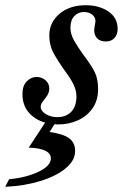

<svg xmlns="http://www.w3.org/2000/svg" viewBox="-88 -469 481 736"><path d="M363 -358Q363 -337 351 -323.5Q339 -310 318 -310Q296 -310 284.5 -322Q273 -334 273 -354Q273 -357 275 -369Q278 -387 278 -387Q278 -403 265.5 -413Q253 -423 233 -423Q212 -423 197 -407.5Q182 -392 182 -362Q182 -339 195.5 -314.5Q209 -290 233 -257Q262 -219 275 -193Q288 -167 288 -127Q288 -84 266.5 -53.5Q245 -23 210 -7.5Q175 8 136 8Q126 8 121 7L102 37Q154 44 177 61Q200 78 200 110Q200 146 164 176Q128 206 66.5 225Q5 244 -68 247L-53 218Q12 212 59.5 189.5Q107 167 107 138Q107 119 85 108.5Q63 98 22 97L85 1Q46 -10 22 -38Q-2 -66 -2 -109Q-2 -140 14.5 -157Q31 -174 52 -174Q72 -174 86.5 -161.5Q101 -149 101 -129Q101 -112 87 -94Q85 -91 79.5 -84.5Q74 -78 71 -72Q68 -66 68 -60Q68 -44 87 -32Q106 -20 132 -20Q165 -20 185 -40.5Q205 -61 205 -100Q205 -122 194 -145Q183 -168 161 -197Q130 -241 115.5 -269Q101 -297 101 -333Q101 -383 140 -416Q179 -449 241 -449Q292 -449 327.5 -425Q363 -401 363 -358Z"/></svg>

Font: Ibarra Real Nova SemiBold
Style: Italic
Weight: 600
Italic angle: -22°
Designer: Jose Maria Ribagorda & Octavio Pardo
Foundry: Octavio Pardo
Version: Version 1.014